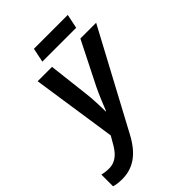

<svg xmlns="http://www.w3.org/2000/svg" viewBox="-346 -810 1163 1163"><g transform="rotate(-45 236.0 -228.5)"><path d="M153 -606H443L462 -697H172ZM-8 240C88 240 158 189 215 83L550 -542H415L277 -268C252 -217 227 -153 214 -121H211C211 -161 209 -232 202 -285L172 -542H49L130 3L108 41C76 100 40 138 -19 138C-42 138 -61 135 -78 131V231C-61 236 -41 240 -8 240Z"/></g></svg>

Font: Noto Sans SemiBold
Style: Italic
Weight: 600
Italic angle: -12°
Designer: Monotype Design Team
Foundry: Monotype Imaging Inc.
Version: Version 2.013